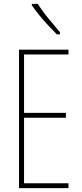

<svg xmlns="http://www.w3.org/2000/svg" viewBox="-20 -970 421 990"><path d="M333 0H78V-714H333V-689H104V-388H320V-363H104V-25H333ZM175 -950Q201 -909 230.5 -874Q260 -839 289 -804V-793H273Q254 -812 230 -837.5Q206 -863 183.5 -890.5Q161 -918 144 -943V-950Z"/></svg>

Font: Noto Sans Gujarati ExtraCondensed Thin
Style: Regular
Weight: 100
Width: 2
Designer: Jelle Bosma - Monotype Design Team, Universal Thirst
Foundry: Monotype Imaging Inc.
Version: Version 2.106; ttfautohint (v1.8.4.7-5d5b)